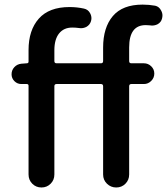

<svg xmlns="http://www.w3.org/2000/svg" viewBox="-20 -830 739 850"><path d="M667 -804.7Q684.6 -800.8 693.4 -783.2Q699.2 -772.5 699.2 -761.7Q699.2 -754.9 697.3 -748Q693.4 -731.4 677.7 -722.7Q666 -716.8 652.3 -716.8Q648.4 -716.8 643.6 -717.8Q633.8 -718.8 625 -718.8Q551.8 -718.8 551.8 -620.1V-559.6Q551.8 -549.8 561.5 -549.8H617.2Q635.7 -549.8 649.4 -536.6Q663.1 -523.4 663.1 -504.4Q663.1 -485.4 649.4 -471.7Q635.7 -458 617.2 -458H561.5Q551.8 -458 551.8 -448.2V-57.6Q551.8 -33.2 535.2 -16.6Q518.6 0 494.6 0Q470.7 0 453.6 -16.6Q436.5 -33.2 436.5 -57.6V-448.2Q436.5 -458 426.8 -458H230.5Q220.7 -458 220.7 -448.2V-57.6Q220.7 -33.2 204.1 -16.6Q187.5 0 163.6 0Q139.6 0 123 -16.6Q106.4 -33.2 106.4 -57.6V-450.2Q106.4 -458 98.6 -458H74.2Q56.6 -458 43.9 -470.7Q31.2 -483.4 31.2 -501Q31.2 -519.5 43.5 -532.7Q55.7 -545.9 74.2 -547.9L98.6 -549.8Q106.4 -549.8 106.4 -557.6V-608.4Q106.4 -696.3 151.9 -747.6Q197.3 -798.8 288.1 -798.8Q320.3 -798.8 351.6 -792Q370.1 -788.1 378.9 -771.5Q384.8 -760.7 384.8 -749Q384.8 -743.2 382.8 -736.3Q377.9 -719.7 362.3 -710.9Q350.6 -705.1 337.9 -705.1Q333 -705.1 328.1 -706.1Q315.4 -708 299.8 -708Q262.7 -708 241.7 -682.1Q220.7 -656.2 220.7 -607.4V-559.6Q220.7 -549.8 230.5 -549.8H426.8Q436.5 -549.8 436.5 -559.6V-619.1Q436.5 -708 479.5 -758.8Q522.5 -809.6 611.3 -809.6Q639.6 -809.6 667 -804.7Z"/></svg>

Font: Gen Jyuu GothicX Medium
Style: Regular
Weight: 500
Designer: Ryoko NISHIZUKA (kana &amp; ideographs); Paul D. Hunt (Latin, Greek &amp; Cyrillic); Wenlong ZHANG (bopomofo); Sandoll C
Version: Version 1.058.20140828